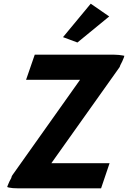

<svg xmlns="http://www.w3.org/2000/svg" viewBox="-20 -1009 693 1039"><path d="M321 -808 399 -779 571 -920 471 -989ZM168 -713 121 -577H413L47 -61C44 -57 43 -54 41 -46C34 -33 26 -18 22 -6L19 3L28 6C42 9 57 10 74 10H527L573 -126H258L626 -644C628 -648 629 -648 631 -656C638 -669 646 -685 650 -697L653 -707L643 -709C630 -711 616 -713 599 -713Z"/></svg>

Font: Bluebird
Style: SfBdNrwObl
Weight: 700
Designer: Jasper
Foundry: Cannot Into Space Fonts
Version: Version 0.98